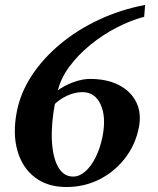

<svg xmlns="http://www.w3.org/2000/svg" viewBox="-20 -744 642 779"><path d="M249.2 14.8Q173 14.8 121.8 -24.2Q70.6 -63.2 50.8 -132.3Q31 -201.4 48 -290Q62.6 -366.6 108.3 -436.5Q154 -506.4 223.7 -564.6Q293.4 -622.8 381.4 -664Q469.4 -705.2 568.8 -724L565 -676Q510.2 -661.4 453.5 -632.2Q396.8 -603 346.7 -562.1Q296.6 -521.2 261.2 -473.3Q225.8 -425.4 213.8 -373L210.2 -374.4Q241.2 -397.4 277.8 -410.6Q314.4 -423.8 344.8 -423.8Q414.6 -423.8 462.8 -398.7Q511 -373.6 532.8 -329.6Q554.6 -285.6 543.6 -228Q530 -157.4 487.5 -102.3Q445 -47.2 383.5 -16.2Q322 14.8 249.2 14.8ZM276.6 -27.6Q302.4 -27.6 326.1 -48.4Q349.8 -69.2 368.2 -106.1Q386.6 -143 396 -190Q411.4 -269.4 388.4 -319.8Q365.4 -370.2 314.2 -370.2Q283.2 -370.2 251 -355.2Q218.8 -340.2 195.2 -314.8L204 -330.6Q187.2 -242.8 190.5 -174.2Q193.8 -105.6 215.9 -66.6Q238 -27.6 276.6 -27.6Z"/></svg>

Font: Wittgenstein
Style: Italic
Weight: 400
Italic angle: -11°
Designer: Jörg Drees
Foundry: Jörg Drees
Version: Version 1.500